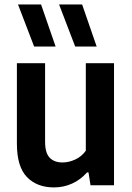

<svg xmlns="http://www.w3.org/2000/svg" viewBox="-20 -828 589 858"><path d="M55.5 -186V-545.5H181.5V-194.5Q181.5 -144.5 202 -123.2Q222.5 -102 259.5 -102Q287.5 -102 316.2 -115.2Q345 -128.5 363.5 -154.5V-545.5H489.5V0H384.5L375.5 -57.5H369Q339.5 -24.5 301.8 -7.5Q264 9.5 221.5 9.5Q145 9.5 100.2 -37Q55.5 -83.5 55.5 -186ZM132.5 -620 60.5 -808H163.5L228.5 -620ZM316 -620 244 -808H347L412 -620Z"/></svg>

Font: Encode Sans Semi Condensed SmBd
Style: Regular
Weight: 600
Width: 4
Designer: Multiple Designers
Foundry: Impallari Type
Version: Version 2.000